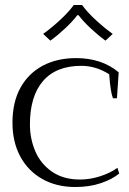

<svg xmlns="http://www.w3.org/2000/svg" viewBox="-20 -740 519 770"><path d="M153 -604Q184 -626 219 -658Q254 -690 276 -720H309Q331 -690 366 -658Q401 -626 432 -604L403 -577Q374 -598 344 -626Q314 -654 295 -679H290Q271 -654 241 -626Q211 -598 182 -577ZM30 -248Q30 -330 62 -388Q94 -446 151.5 -476.5Q209 -507 285 -507Q388 -507 456 -450L449 -346H433Q423 -370 418 -442Q365 -476 306 -476Q205 -476 152.5 -415Q100 -354 100 -241Q100 -184 121.5 -133.5Q143 -83 188.5 -51.5Q234 -20 301 -20Q341 -20 381.5 -33Q422 -46 451 -67L458 -44Q430 -21 384.5 -5.5Q339 10 282 10Q206 10 149 -22.5Q92 -55 61 -113Q30 -171 30 -248Z"/></svg>

Font: Trirong Light
Style: Regular
Weight: 300
Designer: Katatrad Team
Foundry: CadsonDemak
Version: Version 1.001